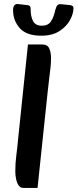

<svg xmlns="http://www.w3.org/2000/svg" viewBox="-20 -913 380 941"><path d="M94 8Q80 8 71.5 -4Q63 -16 59 -35Q55 -54 55 -73Q55 -114 60 -152Q65 -190 69 -234L117 -695H187Q213 -695 221.5 -675.5Q230 -656 230 -629Q230 -605 228 -586Q226 -567 222.5 -540Q219 -513 214 -466L164 8ZM182 -738Q110 -738 77 -775Q44 -812 44 -864Q44 -880 51 -887.5Q58 -895 69 -893L114 -888Q123 -887 126.5 -883Q130 -879 130 -871Q130 -832 142 -809.5Q154 -787 185 -787Q216 -787 230 -808.5Q244 -830 251 -864Q256 -883 262.5 -888.5Q269 -894 283 -892L323 -888Q330 -887 335 -884Q340 -881 340 -872Q340 -846 323 -814.5Q306 -783 271 -760.5Q236 -738 182 -738Z"/></svg>

Font: Alkatra
Style: Regular
Weight: 400
Designer: Suman Bhandary
Version: Version 1.100;gftools[0.9.22]